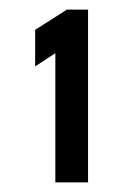

<svg xmlns="http://www.w3.org/2000/svg" viewBox="-20 -842 274 399"><path d="M95 -463V-781L108 -740L53 -704V-780L119 -822H163V-463Z"/></svg>

Font: Maven Pro
Style: Regular
Weight: 400
Designer: Joe Prince
Foundry: Joe Prince
Version: Version 2.103